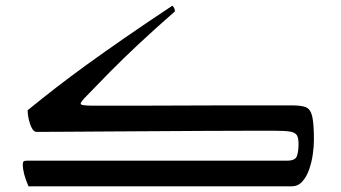

<svg xmlns="http://www.w3.org/2000/svg" viewBox="-20 -654 1197 674"><path d="M80 0Q70 -23 65 -42Q60 -61 60 -76Q60 -84 62.5 -87Q65 -90 75 -90H988Q1016 -90 1022 -105.5Q1028 -121 1028 -149Q1028 -170 1022 -179.5Q1016 -189 998.5 -192Q981 -195 946 -195Q910 -195 845 -195Q780 -195 699 -194.5Q618 -194 531.5 -193.5Q445 -193 363 -192.5Q281 -192 214.5 -191.5Q148 -191 108 -191Q99 -191 92 -204Q85 -217 81 -234.5Q77 -252 77 -267Q126 -307 177 -346.5Q228 -386 287.5 -429Q347 -472 420 -522.5Q493 -573 585 -634Q594 -626 594 -614Q522 -551 467 -499.5Q412 -448 366 -401.5Q320 -355 274 -307Q263 -294 263 -290Q263 -286 275 -284.5Q287 -283 306 -283Q317 -283 359.5 -283Q402 -283 466 -283Q530 -283 604.5 -283.5Q679 -284 754.5 -284Q830 -284 896 -284Q962 -284 1007 -284Q1038 -284 1054 -277.5Q1070 -271 1076 -245.5Q1082 -220 1082 -163Q1082 -140 1078 -112Q1074 -84 1065 -58.5Q1056 -33 1041 -16.5Q1026 0 1004 0Z"/></svg>

Font: Ruwudu
Style: Regular
Weight: 400
Designer: Becca Hirsbrunner Spalinger
Foundry: SIL International
Version: Version 3.000